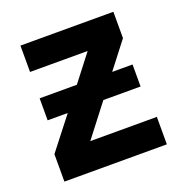

<svg xmlns="http://www.w3.org/2000/svg" viewBox="-97 -579 628 664"><g transform="rotate(-20 217.0 -247.0)"><path d="M407 -101V0H30V-101L122 -219H48V-300H185L260 -397H48V-494H390V-397L315 -300H390V-219H253L162 -101Z"/></g></svg>

Font: Blinker SemiBold
Style: Regular
Weight: 600
Designer: Juergen Huber
Foundry: supertype
Version: Version 1.015;PS 1.15;hotconv 1.0.88;makeotf.lib2.5.647800